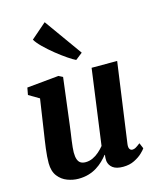

<svg xmlns="http://www.w3.org/2000/svg" viewBox="-128 -958 862 1056"><g transform="rotate(-15 303.0 -430.0)"><path d="M186.5 10Q155.5 10 124 -1.8Q92.5 -13.5 71.2 -41Q50 -68.5 49.5 -115Q49.5 -132.5 51 -153.5Q52.5 -174.5 55.5 -197.8Q58.5 -221 62 -244.8Q65.5 -268.5 69 -291L96 -472L36.5 -507L44 -547.5L225.5 -565L249 -553L216 -288.5Q213.5 -267 210.2 -245Q207 -223 204.2 -203Q201.5 -183 199.8 -166Q198 -149 198 -137Q198 -112 203.5 -96.8Q209 -81.5 220 -74.8Q231 -68 248.5 -68Q269 -68 288.8 -77Q308.5 -86 325.2 -100.8Q342 -115.5 355 -131.5L413.5 -561H559L495.5 -105Q493 -85.5 498.8 -76.8Q504.5 -68 514.5 -68Q523.5 -68 532.8 -73Q542 -78 560 -92L573.5 -60Q568.5 -51.5 551 -34.8Q533.5 -18 505.5 -4Q477.5 10 441 10Q402.5 10 382.8 -4.8Q363 -19.5 359 -44.5Q359 -47.5 358.8 -51.5Q358.5 -55.5 358.5 -60.2Q358.5 -65 359.2 -69.8Q360 -74.5 360.5 -79L358.5 -80Q346 -64 329.5 -48Q313 -32 292 -18.8Q271 -5.5 244.8 2.2Q218.5 10 186.5 10ZM343 -624.5Q327.5 -631.5 298.8 -651Q270 -670.5 238 -696.2Q206 -722 179.5 -748Q153 -774 141.5 -794L229 -870L382.5 -655.5Z"/></g></svg>

Font: Merriweather 24pt ExtraBold
Style: Italic
Weight: 800
Italic angle: -7.8°
Version: Version 2.101